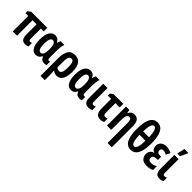

<svg xmlns="http://www.w3.org/2000/svg" viewBox="259 -2209 3886 3886"><g transform="rotate(45 2201.5 -266.0)"><path d="M448 -155V-442H529V-545H68L6 -497V-442H87V0H209V-442H325V-152Q325 9 440 9Q493 9 527 -15V-110Q504 -98 480 -98Q448 -98 448 -155Z M871 -73H879Q905 10 999 10Q1009 10 1028 6.5Q1047 3 1053 -2V-100Q1041 -95 1025 -95Q990 -95 990 -160V-336Q990 -454 1017 -545H912Q895 -520 883 -469H878Q839 -555 756 -555Q676 -555 631 -481.5Q586 -408 586 -270Q586 -136 628.5 -63Q671 10 748 10Q828 10 871 -73ZM710 -269Q710 -449 785 -449Q868 -449 868 -271V-264Q868 -93 788 -93Q710 -93 710 -269Z M1394 -273Q1394 -177 1374 -135Q1354 -93 1312 -93Q1269 -93 1241 -125V-299Q1241 -452 1318 -452Q1358 -452 1376 -410.5Q1394 -369 1394 -273ZM1320 -555Q1211 -555 1165.5 -478.5Q1120 -402 1120 -274V240H1242V103Q1242 75 1241 41Q1240 7 1236 -30H1242Q1261 -12 1285.5 -1Q1310 10 1342 10Q1438 10 1478.5 -70Q1519 -150 1519 -273Q1519 -555 1320 -555Z M1878 -73H1886Q1912 10 2006 10Q2016 10 2035 6.5Q2054 3 2060 -2V-100Q2048 -95 2032 -95Q1997 -95 1997 -160V-336Q1997 -454 2024 -545H1919Q1902 -520 1890 -469H1885Q1846 -555 1763 -555Q1683 -555 1638 -481.5Q1593 -408 1593 -270Q1593 -136 1635.5 -63Q1678 10 1755 10Q1835 10 1878 -73ZM1717 -269Q1717 -449 1792 -449Q1875 -449 1875 -271V-264Q1875 -93 1795 -93Q1717 -93 1717 -269Z M2130 -545V-152Q2130 -66 2160.5 -28Q2191 10 2256 10Q2311 10 2351 -14V-113Q2320 -97 2291 -97Q2252 -97 2252 -154V-545Z M2425 -545 2364 -497V-442H2460V-166Q2460 11 2594 11Q2652 11 2691 -12V-109Q2657 -96 2630 -96Q2582 -96 2582 -171V-442H2705V-545Z M2900 -475H2892L2879 -545H2782V0H2904V-266Q2904 -364 2922.5 -405Q2941 -446 2985 -446Q3040 -446 3040 -328V240H3162V-362Q3162 -555 3020 -555Q2937 -555 2900 -475Z M3465 -771Q3256 -771 3256 -381Q3256 10 3464 10Q3675 10 3675 -381Q3675 -771 3465 -771ZM3552 -434H3382Q3387 -671 3466 -671Q3544 -671 3552 -434ZM3380 -334H3550Q3547 -90 3464 -90Q3384 -90 3380 -334Z M3971 -329Q3886 -329 3886 -399Q3886 -454 3949 -454Q3994 -454 4041 -422L4083 -515Q4012 -555 3936 -555Q3860 -555 3814 -515.5Q3768 -476 3768 -412Q3768 -316 3848 -290V-285Q3799 -275 3772 -239Q3745 -203 3745 -152Q3745 -80 3788.5 -35Q3832 10 3928 10Q4017 10 4078 -26V-133Q4017 -94 3949 -94Q3869 -94 3869 -162Q3869 -236 3963 -236H4004V-329Z M4264 -606Q4284 -643 4303 -684Q4322 -725 4337 -761V-772H4224Q4223 -759 4216 -727.5Q4209 -696 4201.5 -665Q4194 -634 4190 -620V-606ZM4166 -545V-152Q4166 -66 4196.5 -28Q4227 10 4292 10Q4347 10 4387 -14V-113Q4356 -97 4327 -97Q4288 -97 4288 -154V-545Z"/></g></svg>

Font: Noto Sans UI Condensed
Style: Bold
Weight: 700
Width: 3
Designer: Monotype Design Team
Foundry: Monotype Imaging Inc.
Version: 1.001